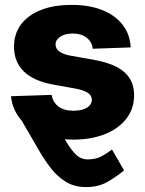

<svg xmlns="http://www.w3.org/2000/svg" viewBox="-20 -552 586 776"><path d="M157.2 -146.5Q197.3 -67.4 223.9 -19.8Q250.5 27.8 268.8 52Q287.1 76.2 302.2 84.2Q317.4 92.3 334 92.3Q367.2 92.3 391.1 79.3Q415 66.4 432.6 52.2L481.4 136.7Q454.6 159.2 417 181.6Q379.4 204.1 328.1 204.1Q280.3 204.1 245.8 182.6Q211.4 161.1 186.3 128.7Q161.1 96.2 141.1 62L53.7 -88.4ZM277.3 12.2Q206.1 12.2 151.1 -9Q96.2 -30.3 63.2 -69.6Q30.3 -108.9 24.4 -163.1L188.5 -168.5Q193.8 -138.7 216.1 -121.6Q238.3 -104.5 276.4 -104.5Q311.5 -104.5 331.3 -116.7Q351.1 -128.9 351.1 -148.9Q351.1 -166 335 -176.8Q318.8 -187.5 287.6 -193.4L193.8 -210.4Q116.2 -224.6 76.4 -263.2Q36.6 -301.8 36.6 -363.3Q36.6 -415 64.7 -452.9Q92.8 -490.7 145 -511.5Q197.3 -532.2 269.5 -532.2Q341.3 -532.2 393.6 -511.2Q445.8 -490.2 475.6 -451.9Q505.4 -413.6 508.3 -360.4L354.5 -355Q352.5 -381.8 330.6 -399.2Q308.6 -416.5 274.9 -416.5Q242.7 -416.5 223.6 -403.8Q204.6 -391.1 204.6 -372.1Q204.6 -355.5 219 -344.5Q233.4 -333.5 261.7 -327.6L365.2 -309.1Q445.8 -293.9 483.9 -259.3Q522 -224.6 522 -167Q522 -113.3 491.2 -73Q460.4 -32.7 405 -10.3Q349.6 12.2 277.3 12.2Z"/></svg>

Font: Inter 28pt ExtraBold
Style: Regular
Weight: 800
Designer: Rasmus Andersson
Foundry: rsms
Version: Version 4.001;git-66647c0bb